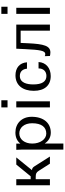

<svg xmlns="http://www.w3.org/2000/svg" viewBox="926 -1688 962 2854"><g transform="rotate(-90 1407.0 -261.0)"><path d="M202 -211C254 -211 271 -203 295 -166L401 0H507L360 -232C346 -254 330 -265 305 -267L494 -500H388L213 -286H170V-500H80V0H170V-211Z M700 -262C700 -376 762 -455 851 -455C936 -455 1002 -383 1002 -265C1002 -123 944 -54 848 -54C765 -54 700 -144 700 -262ZM700 -78C741 -17 795 13 863 13C1004 13 1098 -92 1098 -271C1098 -419 999 -513 864 -513C795 -513 736 -488 700 -439C700 -460 699 -491 699 -500H607C609 -474 610 -447 610 -421V200H700Z M1328 0V-500H1238V0ZM1238 -630H1344V-722H1238Z M1484 -240C1484 -79 1565 12 1703 12C1824 12 1906 -60 1912 -169H1817C1817 -97 1773 -52 1705 -52C1622 -52 1579 -118 1579 -246C1579 -342 1603 -447 1706 -447C1773 -447 1808 -402 1813 -341H1908C1900 -453 1823 -512 1714 -512C1563 -512 1484 -399 1484 -240Z M1999 -74 2002 0C2012 3 2034 7 2054 7C2152 7 2180 -87 2191 -327L2196 -435H2378V0H2468V-500H2110L2104 -372C2093 -143 2080 -69 2030 -69C2018 -69 2006 -73 2001 -76Z M2718 0V-500H2628V0ZM2628 -630H2734V-722H2628Z"/></g></svg>

Font: Perun
Style: Regular
Weight: 400
Foundry: Copyright (c) Stefan Peev, Context Ltd, 2016
Version: Version 1.089